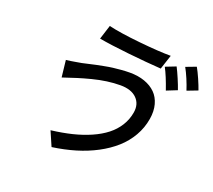

<svg xmlns="http://www.w3.org/2000/svg" viewBox="-132 -933 1282 1155"><g transform="rotate(20 508.5 -356.0)"><path d="M844.5 -666.9Q858.3 -640.3 874.6 -601.9Q891 -563.6 900.6 -535.2L833.1 -508.2Q804.3 -592 778.1 -641ZM959.2 -707Q973.7 -681.5 990.8 -642.8Q1007.8 -604 1017.4 -576L949.9 -550.1Q939.6 -582.4 924.2 -619Q908.7 -655.5 893.8 -682.2ZM697.1 -318.9Q706.3 -374.6 671.2 -409.8Q636 -445 566.4 -445Q524.9 -445 481 -438.9Q437.1 -432.9 389 -420.5Q340.9 -408 305.8 -397Q270.6 -386 217 -367.9L204.9 -475.9Q218 -477.3 233.8 -479.6Q249.6 -481.9 272 -486Q294.4 -490.1 301.5 -491.1Q305.4 -491.8 339.1 -499.6Q372.9 -507.5 385.8 -510.1Q398.8 -512.8 431.8 -519.2Q464.8 -525.6 486.3 -528.2Q507.8 -530.9 537.6 -533.4Q567.5 -535.9 593.8 -535.9Q646.7 -535.9 688.9 -521Q731.2 -506 759.1 -478.3Q786.9 -450.6 798.3 -408.7Q809.7 -366.8 801.1 -315Q791.2 -255.3 761.2 -203.1Q731.2 -150.9 685.7 -110.4Q640.3 -70 580.4 -38.2Q520.6 -6.4 451.2 14.4Q381.7 35.2 303.3 46.2L262.8 -46.9Q335.6 -55.8 396.8 -70.8Q458.1 -85.9 510.5 -109Q562.9 -132.1 601.2 -162.1Q639.6 -192.1 664.4 -231.9Q689.3 -271.7 697.1 -318.9ZM383.5 -758.2Q457 -740.8 585.2 -727.8Q713.4 -714.8 789.4 -714.8L758.9 -622.2Q666.5 -628.2 546.5 -641Q426.5 -653.8 354.4 -666.9Z"/></g></svg>

Font: Karasuma Gothic
Style: Medium Italic
Weight: 500
Italic angle: 9.39998°
Designer: Rasmus Andersson / Ryoko Nishizuka
Foundry: Genbu
Version: Version 1.00